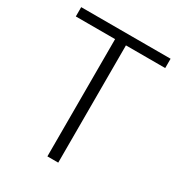

<svg xmlns="http://www.w3.org/2000/svg" viewBox="-171 -831 876 943"><g transform="rotate(30 267.0 -359.0)"><path d="M14.6 -665V-717.8H521.5V-665H298.8V0H237.3V-665Z"/></g></svg>

Font: Gothic A1 Light
Style: Regular
Weight: 300
Version: Version 2.50